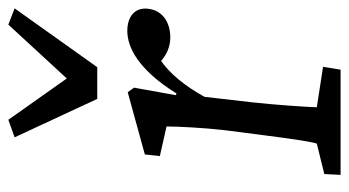

<svg xmlns="http://www.w3.org/2000/svg" viewBox="-208 -628 836 460"><g transform="rotate(-90 210.0 -398.0)"><path d="M21 0H273L280 -42L183 -57C184 -87 189 -159 195 -213L208 -326C235 -375 265 -410 294 -430C310 -416 329 -408 350 -408C386 -408 415 -426 419 -461C423 -493 400 -511 366 -511C327 -511 273 -485 216 -393L212 -395L230 -495L219 -510L70 -469L66 -433L137 -417C137 -390 134 -329 128 -277L116 -184C106 -106 100 -69 96 -57L23 -39ZM111 -781 203 -583H279L420 -781L381 -796L252 -656L153 -796Z"/></g></svg>

Font: TPK Tissa Web
Style: Italic
Weight: 400
Italic angle: -7°
Designer: Jacques Le Bailly, Suppakit Chalermlarp | Katatrad Co.,Ltd.
Foundry: Jacques Le Bailly, Cadson Demak Co.,Ltd.
Version: Version 5.000;Glyphs 3.1.2 (3151)